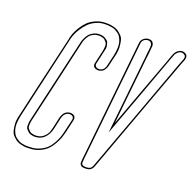

<svg xmlns="http://www.w3.org/2000/svg" viewBox="-165 -958 1315 1318"><g transform="rotate(20 492.5 -299.0)"><path d="M290 10 309 -75Q310 -77 311 -81Q312 -85 316.5 -94.5Q321 -104 327 -111.5Q333 -119 345 -125Q357 -131 371 -131Q373 -131 376 -130.5Q379 -130 386 -128Q393 -126 398 -122Q403 -118 405.5 -109.5Q408 -101 406 -90L392 -29L385 2Q384 6 382 13Q378 30 371.5 48.5Q365 67 349.5 95Q334 123 314 143.5Q294 164 260 179.5Q226 195 185 195Q179 196 170 196Q158 196 146.5 194.5Q135 193 118.5 188.5Q102 184 89.5 175.5Q77 167 63.5 153Q50 139 44.5 119Q39 99 37 70.5Q35 42 45 4L93 -207L184 -600Q185 -605 186 -612Q190 -629 197 -647.5Q204 -666 220.5 -693.5Q237 -721 258 -742Q279 -763 313.5 -778.5Q348 -794 388 -794H398Q410 -794 421.5 -792.5Q433 -791 449.5 -786.5Q466 -782 478.5 -773.5Q491 -765 505 -751Q519 -737 524 -717Q529 -697 531 -668.5Q533 -640 523 -602L505 -524Q504 -518 501 -511.5Q498 -505 492 -494.5Q486 -484 473.5 -477Q461 -470 445 -470Q443 -470 440 -470.5Q437 -471 430 -473Q423 -475 418 -479Q413 -483 410 -491.5Q407 -500 410 -511L413 -524L433 -612Q436 -632 436 -646Q436 -660 428.5 -669.5Q421 -679 414.5 -684.5Q408 -690 397.5 -692.5Q387 -695 382 -695.5Q377 -696 373 -696H372Q350 -696 332 -687Q314 -678 304.5 -665Q295 -652 288.5 -639Q282 -626 280 -617L278 -608L185 -202L135 14Q132 34 132 48Q132 62 140 71.5Q148 81 154 86Q160 91 170.5 93.5Q181 96 186 96.5Q191 97 196 97H197Q232 97 255 75.5Q278 54 284 32ZM300 10Q299 12 298.5 15.5Q298 19 294.5 29Q291 39 286.5 48Q282 57 273 68.5Q264 80 254 88Q244 96 228 101.5Q212 107 194 107H193Q188 107 182.5 106.5Q177 106 165.5 103Q154 100 147 94Q140 88 131 78Q122 68 122 52Q122 36 125 14L268 -608Q269 -612 270.5 -618.5Q272 -625 280 -642Q288 -659 298.5 -672Q309 -685 329 -695.5Q349 -706 374 -706H375Q379 -706 383.5 -705.5Q388 -705 397 -703Q406 -701 413 -697Q420 -693 428.5 -686.5Q437 -680 440.5 -670Q444 -660 446.5 -645.5Q449 -631 443 -612L420 -511Q417 -498 424.5 -490Q432 -482 437.5 -481Q443 -480 447 -480Q485 -480 495 -524L513 -602Q520 -633 521 -658.5Q522 -684 517 -702Q512 -720 504 -734Q496 -748 484.5 -756.5Q473 -765 462 -771Q451 -777 437.5 -779.5Q424 -782 414.5 -783Q405 -784 396 -784H385Q351 -784 320 -770Q289 -756 269 -736Q249 -716 232.5 -691Q216 -666 208 -646.5Q200 -627 196 -612L103 -207L55 4Q48 35 47 60.5Q46 86 51 104Q56 122 64 136Q72 150 83.5 158.5Q95 167 106 173Q117 179 130.5 181.5Q144 184 153.5 185Q163 186 172 186L186 185H187Q225 185 257 170.5Q289 156 308 137Q327 118 341.5 91.5Q356 65 362 47.5Q368 30 372 13L396 -90Q398 -98 395.5 -104.5Q393 -111 389.5 -114Q386 -117 380.5 -118.5Q375 -120 372.5 -120.5Q370 -121 369 -121Q357 -121 348 -116Q339 -111 334 -105.5Q329 -100 325.5 -92Q322 -84 321 -81Q320 -78 319 -75Z M955 -790Q956 -790 957.5 -789.5Q959 -789 962.5 -788Q966 -787 969 -785Q972 -783 976 -780Q980 -777 982 -773Q984 -769 985 -763Q986 -757 984 -750Q984 -749 983.5 -746.5Q983 -744 983 -743Q980 -734 973.5 -719Q967 -704 965 -697Q923 -583 868.5 -435Q814 -287 760 -139Q706 9 664 123L651 158Q638 193 597 193H595H592H588Q580 193 573 191.5Q566 190 558.5 181.5Q551 173 553 158Q553 153 553.5 147Q554 141 554.5 134.5Q555 128 556 123Q568 9 583.5 -139.5Q599 -288 614.5 -436Q630 -584 642 -698L647 -745Q647 -746 647.5 -748Q648 -750 648 -751Q652 -766 663.5 -776Q675 -786 686 -789L696 -791H704Q723 -791 732 -778.5Q741 -766 740 -754L739 -742Q739 -735 737 -719Q735 -703 735 -696L730 -655L679 -170Q711 -257 775.5 -432.5Q840 -608 873 -696L874 -700L889 -741Q890 -743 891 -746.5Q892 -750 897 -758.5Q902 -767 908.5 -773.5Q915 -780 925.5 -785.5Q936 -791 948 -791Q949 -791 951.5 -790.5Q954 -790 955 -790ZM952 -780 945 -781Q931 -781 919 -770Q907 -759 903.5 -752Q900 -745 899 -740L883 -699V-695H882Q850 -607 785.5 -431.5Q721 -256 689 -169L661 -93L720 -654L724 -695Q725 -702 726.5 -717.5Q728 -733 729 -741Q728 -743 729 -752Q730 -761 723 -771Q716 -781 701 -781H694Q664 -775 658 -751L657 -746L652 -699Q640 -585 624.5 -437Q609 -289 593.5 -140.5Q578 8 566 122Q565 127 564.5 133Q564 139 564 145.5Q564 152 563 157Q560 183 591 183H600Q632 183 641 157L654 122Q705 -15 805 -288.5Q905 -562 955 -698Q958 -706 964 -720.5Q970 -735 973 -744L974 -750Q977 -764 969 -771Q961 -778 952 -780Z"/></g></svg>

Font: Soda Fountain
Style: OutlineOblique
Weight: 400
Version: Version 1.0